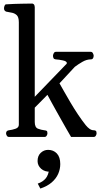

<svg xmlns="http://www.w3.org/2000/svg" viewBox="-20 -781 576 1095"><path d="M31.2 0Q22.9 0 18.8 -7.3Q14.6 -14.6 14.6 -20Q14.6 -36.1 30.8 -38.1Q48.8 -40 68.1 -46.6Q87.4 -53.2 87.4 -69.3V-653.8Q87.4 -684.1 74.7 -695.3Q62 -706.5 44.9 -709Q27.8 -711.4 14.6 -714.8Q9.8 -717.3 6.3 -721.2Q2.9 -725.1 2.9 -734.4Q2.9 -740.2 5.9 -748Q8.8 -755.9 14.6 -756.3Q63.5 -759.3 103 -759.8Q142.6 -760.3 163.6 -760.7Q167.5 -760.7 172.4 -756.8Q177.2 -752.9 178.2 -741.2V-229L354 -411.1Q361.3 -416.5 361.3 -421.4Q361.3 -431.6 338.6 -436.5Q315.9 -441.4 297.4 -442.4Q288.1 -443.4 285.2 -449.5Q282.2 -455.6 282.2 -463.4Q282.2 -468.8 286.4 -477.1Q290.5 -485.4 298.8 -485.4H497.6Q505.9 -485.4 510 -477.1Q514.2 -468.8 514.2 -463.4Q514.2 -454.6 510.3 -448.5Q506.3 -442.4 498 -442.4Q474.1 -442.4 449.7 -428.2Q425.3 -414.1 406.7 -399.9L319.3 -305.7Q329.1 -288.6 345.5 -259.5Q361.8 -230.5 382.3 -195.8Q402.8 -161.1 425.3 -127.4Q447.8 -93.8 469.2 -66.9Q480 -53.7 491.2 -45.9Q502.4 -38.1 514.6 -38.1Q522.9 -38.1 526.9 -34.4Q530.8 -30.8 530.8 -20Q530.8 -14.6 526.6 -7.3Q522.5 0 514.2 0H385.3Q373.5 -20 359.6 -44.4Q345.7 -68.8 330.8 -95.2Q315.9 -121.6 301.3 -147.7Q286.6 -173.8 273.7 -197.5Q260.7 -221.2 250.5 -240.2L178.2 -167V-85.4Q178.2 -54.2 196.5 -47.1Q214.8 -40 232.9 -38.1Q243.2 -37.1 246.8 -34.2Q250.5 -31.2 250.5 -20Q250.5 -14.6 246.3 -7.3Q242.2 0 233.9 0ZM254.4 73.7Q284.7 73.7 304.2 94.2Q323.7 114.7 323.7 154.8Q323.7 183.6 311.8 210.7Q299.8 237.8 274.7 259.5Q249.5 281.2 210 294.4L195.3 266.1Q224.1 256.3 240.5 236.6Q256.8 216.8 260.3 182.6L268.1 198.2Q234.9 199.7 214.6 181.4Q194.3 163.1 194.3 137.7Q194.3 107.4 212.4 90.6Q230.5 73.7 254.4 73.7Z"/></svg>

Font: Gelasio
Style: Regular
Weight: 400
Designer: Eben Sorkin
Foundry: Eben Sorkin
Version: Version 1.008